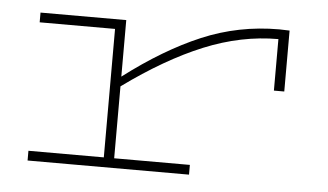

<svg xmlns="http://www.w3.org/2000/svg" viewBox="-41 -546 1039 609"><g transform="rotate(5 478.5 -242.0)"><path d="M858 -483V-289H825V-453Q707 -453 589 -404.5Q471 -356 339 -260V-31H580V0H66V-31H306V-440H66V-471H339V-291Q464 -386 580 -435Q696 -484 825 -484Z"/></g></svg>

Font: BioRhyme Expanded ExtraLight
Style: Regular
Weight: 275
Width: 7
Designer: Aoife Mooney
Foundry: Aoife Mooney Type
Version: Version 1.000